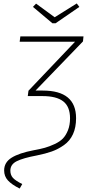

<svg xmlns="http://www.w3.org/2000/svg" viewBox="-20 -893 521 1113"><path d="M302 -758H284L171 -853L189 -872L297 -793L425 -873L440 -853ZM464 -682 461 -653 186 -368H228Q421 -368 421 -208Q421 -154 403 -115Q385 -76 351 -52Q317 -28 280.5 -15Q244 -2 194 8Q114 23 77 41.5Q40 60 40 96Q40 121 54.5 137.5Q69 154 109 174L94 200Q48 177 26 153Q4 129 4 95Q4 48 47.5 21Q91 -6 175 -22Q214 -29 240.5 -36.5Q267 -44 297 -58Q327 -72 344.5 -90Q362 -108 374 -138Q386 -168 386 -207Q386 -275 346.5 -305.5Q307 -336 227 -336H141L145 -367L415 -651H94L98 -682Z"/></svg>

Font: Fira Sans UltraLight
Style: Italic
Weight: 200
Italic angle: -8°
Designer: Carrois Corporate & Edenspiekermann AG
Foundry: Carrois Corporate GbR & Edenspiekermann AG
Version: Version 4.203;PS 004.203;hotconv 1.0.88;makeotf.lib2.5.64775